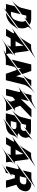

<svg xmlns="http://www.w3.org/2000/svg" viewBox="2106 -3062 1037 5424"><g transform="rotate(90 2625.0 -350.5)"><path d="M275.9 0 752 -349.6Q748.5 -345.7 736.6 -332.3Q724.6 -318.8 709 -300.3Q693.4 -281.7 676.3 -259.5Q659.2 -237.3 644.5 -215.8Q614.7 -167 575 -127.7Q535.2 -88.4 487.8 -60.3Q440.4 -32.2 387 -16.6Q333.5 -1 275.9 0ZM325.2 -454.1 -66.9 -166Q-56.6 -174.8 -39.8 -191.2Q-22.9 -207.5 -2.7 -228.5Q17.6 -249.5 39.1 -274.7Q60.5 -299.8 79.6 -326.2Q98.6 -352.5 113 -379.4Q127.4 -406.2 133.3 -431.2L203.6 -713.4H442.9Q492.2 -713.4 536.4 -701.2Q580.6 -689 614.3 -667L395.5 -505.9Q400.4 -510.7 410.2 -520.3Q419.9 -529.8 428.7 -540Q437.5 -550.3 442.1 -559.1Q446.8 -567.9 441.4 -570.8Q426.8 -573.7 410.2 -573.7H354.5ZM127.9 73.7Q135.7 67.4 148.4 55.4Q161.1 43.5 171.6 31.5Q182.1 19.5 186.3 10.3Q190.4 1 180.7 0H26.9L87.4 -245.1L314.9 -412.1L247.6 -140.1H302.7Q347.7 -140.1 381.6 -157.2Q415.5 -174.3 440.2 -202.6Q464.8 -231 481.2 -267.6Q497.6 -304.2 506.8 -343.3L514.2 -373.5Q539.6 -474.1 512.2 -524.4Q505.4 -537.1 496.1 -545.4L764.6 -742.2Q735.8 -714.4 713.9 -689Q701.2 -673.8 693.8 -663.8Q686.5 -653.8 681.4 -643.6Q676.3 -633.3 673.8 -624.3Q671.4 -615.2 673.8 -608.4Q691.9 -582 702.1 -548.8Q727.5 -470.2 703.6 -373L696.3 -342.8Z M1567.4 -838.9 923.3 -365.7Q937 -375.5 950.7 -388.4Q964.4 -401.4 976.6 -414.3Q988.8 -427.2 998.3 -438.5Q1007.8 -449.7 1012.7 -456.5L1171.4 -709H1171.9L1172.4 -710H1239.3Q1281.2 -710 1326.4 -720.2Q1371.6 -730.5 1408.2 -751Q1434.1 -764.6 1460.2 -779.1Q1486.3 -793.5 1508.1 -805.7Q1529.8 -817.9 1545.7 -826.7Q1561.5 -835.4 1567.4 -838.9ZM1400.4 -284.7Q1401.4 -276.9 1403.3 -269.8Q1405.3 -262.7 1409.2 -257.3Q1413.1 -252 1418.9 -248.8Q1424.8 -245.6 1433.6 -245.6Q1444.8 -245.6 1461.2 -251.5Q1477.5 -257.3 1501 -271.5L1164.1 -24.4Q1179.2 -36.6 1191.2 -53.5Q1203.1 -70.3 1211.7 -86.4Q1220.2 -102.5 1225.6 -115.2Q1231 -127.9 1232.9 -132.8H999L924.8 -2.4H727.5L835.4 -174.3Q851.1 -201.2 853.3 -215.6Q855.5 -230 841.8 -230Q833.5 -230 814.2 -222.2Q794.9 -214.4 773.4 -204.3Q752 -194.3 732.7 -184.3Q713.4 -174.3 704.6 -169.9L943.8 -346.7L1351.1 -645.5L1399.9 -289.1L1400.4 -287.1Q1400.4 -285.2 1400.4 -284.7ZM1078.1 -271.5H1221.2L1204.6 -493.7ZM1415.5 -174.3 1473.6 -216.8Q1464.8 -207 1455.3 -194.8Q1445.8 -182.6 1438.2 -168.9Q1430.7 -155.3 1426.5 -140.4Q1422.4 -125.5 1424.3 -111.3Q1424.8 -108.9 1424.8 -105L1439 -2.4H1266.6Q1260.3 -1.5 1239.3 3.4Q1218.3 8.3 1183.6 23.2Q1148.9 38.1 1100.6 65.2Q1052.2 92.3 991.2 137.2L1238.3 -44.4V-44.9L1415.5 -174.8Z M2120.1 -507.3 2562 -831.1Q2506.8 -788.6 2458 -738.8Q2429.2 -710.4 2410.2 -688Q2391.1 -665.5 2372.6 -639.4Q2354 -613.3 2337.6 -584.2Q2321.3 -555.2 2310.5 -524.4L2180.2 2.9H1997.1Q1969.2 -77.1 1947.8 -140.1Q1934.6 -178.2 1926.8 -200.4Q1918.9 -222.7 1912.6 -241.2Q1906.2 -259.8 1901.9 -272Q1897.5 -284.2 1897.5 -284.7Q1891.1 -303.7 1877.9 -303.7Q1868.7 -303.7 1856.4 -294.4Q1830.6 -275.9 1818.6 -261.5Q1806.6 -247.1 1801.8 -233.4L1743.2 2.9H1596.7Q1544.4 4.4 1496.8 15.6Q1449.2 26.9 1411.6 40.3Q1374 53.7 1349.4 65.9Q1324.7 78.1 1318.8 81.5L2015.6 -430.2L2065.4 -285.2ZM2355 -714.4 2040 -482.9Q2057.6 -500 2076.9 -526.6Q2096.2 -553.2 2113.8 -583.5Q2131.3 -613.8 2145.5 -644Q2159.7 -674.3 2167.5 -698.2L2171.4 -714.4ZM1824.2 -324.2 1595.7 -156.7 1733.9 -714.4H1918L2005.9 -458L1872.1 -359.4L1849.1 -425.8Z M3000.5 -849.1 2461.4 -453.1Q2477.1 -465.8 2493.4 -480.5Q2509.8 -495.1 2523.7 -510Q2537.6 -524.9 2547.6 -538.3Q2557.6 -551.8 2561 -561L2600.1 -718.8H2679.7Q2689.5 -719.2 2707 -720.9Q2724.6 -722.7 2746.1 -727.3Q2767.6 -731.9 2791.7 -739.7Q2815.9 -747.6 2839.4 -760.3Q2865.7 -774.9 2891.8 -789.3Q2918 -803.7 2940.2 -815.9Q2962.4 -828.1 2978.5 -837.2Q2994.6 -846.2 3000.5 -849.1ZM2509.3 -353.5Q2510.7 -363.3 2511.5 -372.1Q2512.2 -380.9 2510.7 -387.7Q2509.3 -394.5 2505.1 -398.4Q2501 -402.3 2493.2 -402.3Q2482.4 -402.3 2466.8 -395.5Q2444.3 -385.7 2425.3 -376.5Q2406.2 -367.2 2391.6 -360.4Q2375 -352.1 2360.8 -344.2L2768.1 -644L2712.4 -418.5L2998.5 -718.8H3231L2899.4 -400.4Q2911.6 -368.7 2921.4 -343.3Q2927.2 -328.1 2930.7 -319.3Q2934.1 -310.5 2937 -303Q2939.9 -295.4 2941.9 -290.3Q2943.8 -285.2 2943.8 -284.7Q2950.2 -269 2961.4 -258.1Q2972.7 -247.1 2993.7 -247.1Q3007.3 -247.1 3026.4 -253.4Q3045.4 -259.8 3070.8 -274.4Q3070.3 -274.4 3054 -262.5Q3037.6 -250.5 3011.2 -231.2Q2984.9 -211.9 2950.9 -187Q2917 -162.1 2881.8 -136.2Q2799.3 -75.7 2694.3 1.5Q2697.3 -1.5 2705.8 -10Q2714.4 -18.6 2725.1 -30.5Q2735.8 -42.5 2747.1 -56.9Q2758.3 -71.3 2767.3 -86.2Q2776.4 -101.1 2781 -115.2Q2785.6 -129.4 2783.2 -141.1L2741.2 -262.2L2655.8 -190.9L2609.4 -2.4H2422.9ZM2555.2 138.7 2984.9 -176.8 3051.3 -2.4H2835Q2828.1 -2 2806.9 2.9Q2785.6 7.8 2750.5 22.7Q2715.3 37.6 2666.3 65.2Q2617.2 92.8 2555.2 138.7Z M3410.6 -449.2 3019.5 -161.6Q3029.3 -170.4 3046.4 -186.5Q3063.5 -202.6 3083.5 -223.9Q3103.5 -245.1 3125 -270Q3146.5 -294.9 3165.3 -321.3Q3184.1 -347.7 3198.7 -374.5Q3213.4 -401.4 3219.2 -426.3L3289.1 -707.5H3554.7Q3574.7 -707.5 3596.4 -706.3Q3618.2 -705.1 3640.4 -701.9Q3662.6 -698.7 3683.6 -693.1Q3704.6 -687.5 3723.1 -679.2L3480.5 -500.5Q3485.8 -505.4 3497.3 -516.6Q3508.8 -527.8 3518.1 -539.1Q3527.3 -550.3 3530 -559.1Q3532.7 -567.9 3521 -567.9H3439.9ZM3812 -360.8 3314.9 3.9H3113.3L3173.8 -240.7L3411.1 -415H3487.8Q3509.3 -415 3528.8 -418.2Q3548.3 -421.4 3564.5 -429.7Q3580.6 -438 3592.3 -452.4Q3604 -466.8 3609.4 -490.2Q3619.6 -531.7 3600.1 -549.3Q3598.1 -551.3 3597.2 -551.8L3876.5 -757.3Q3847.7 -728.5 3826.2 -702.6Q3813.5 -687.5 3806.4 -677.5Q3799.3 -667.5 3794.4 -657.5Q3789.6 -647.5 3787.6 -638.7Q3785.6 -629.9 3788.6 -624Q3789.6 -623 3789.8 -622.1Q3790 -621.1 3790.5 -620.6Q3815.4 -574.7 3798.8 -508.3Q3785.6 -455.6 3752.7 -417.5Q3719.7 -379.4 3668.9 -359.9Q3695.8 -350.1 3713.4 -334Q3717.3 -332 3723.4 -330.3Q3729.5 -328.6 3737.8 -328.6Q3746.1 -328.6 3756.1 -331.1Q3766.1 -333.5 3777.8 -339.8Q3788.1 -345.7 3797.6 -351.8Q3807.1 -357.9 3812 -360.8ZM3492.2 -295.4H3372.6L3333 -136.2H3442.4Q3462.4 -136.2 3480.7 -140.4Q3499 -144.5 3514.2 -153.6Q3529.3 -162.6 3540.3 -177Q3551.3 -191.4 3556.6 -212.4Q3566.9 -254.4 3550.8 -274.9Q3535.6 -294.4 3492.2 -295.4ZM3361.3 3.9 3835.9 -344.7Q3833 -340.8 3824 -330.8Q3814.9 -320.8 3804 -308.1Q3793 -295.4 3782.2 -282.5Q3771.5 -269.5 3765.1 -260.3Q3760.3 -252 3755.6 -241.9Q3751 -231.9 3747.1 -222.7Q3743.2 -212.4 3739.3 -202.1H3738.8Q3724.6 -149.4 3697.5 -112.1Q3670.4 -74.7 3633.3 -50.5Q3596.2 -26.4 3550.5 -13.7Q3504.9 -1 3453.6 2.4Q3439.5 3.9 3423.3 8.1Q3407.2 12.2 3390.6 18.1Q3374 23.9 3357.9 30.8Q3341.8 37.6 3327.1 44.4Q3292.5 61 3257.8 80.6L3362.8 3.9Z M4627.9 -838.9 3983.9 -365.7Q3997.6 -375.5 4011.2 -388.4Q4024.9 -401.4 4037.1 -414.3Q4049.3 -427.2 4058.8 -438.5Q4068.4 -449.7 4073.2 -456.5L4231.9 -709H4232.4L4232.9 -710H4299.8Q4341.8 -710 4387 -720.2Q4432.1 -730.5 4468.8 -751Q4494.6 -764.6 4520.8 -779.1Q4546.9 -793.5 4568.6 -805.7Q4590.3 -817.9 4606.2 -826.7Q4622.1 -835.4 4627.9 -838.9ZM4460.9 -284.7Q4461.9 -276.9 4463.9 -269.8Q4465.8 -262.7 4469.7 -257.3Q4473.6 -252 4479.5 -248.8Q4485.4 -245.6 4494.1 -245.6Q4505.4 -245.6 4521.7 -251.5Q4538.1 -257.3 4561.5 -271.5L4224.6 -24.4Q4239.7 -36.6 4251.7 -53.5Q4263.7 -70.3 4272.2 -86.4Q4280.8 -102.5 4286.1 -115.2Q4291.5 -127.9 4293.5 -132.8H4059.6L3985.4 -2.4H3788.1L3896 -174.3Q3911.6 -201.2 3913.8 -215.6Q3916 -230 3902.3 -230Q3894 -230 3874.8 -222.2Q3855.5 -214.4 3834 -204.3Q3812.5 -194.3 3793.2 -184.3Q3773.9 -174.3 3765.1 -169.9L4004.4 -346.7L4411.6 -645.5L4460.4 -289.1L4460.9 -287.1Q4460.9 -285.2 4460.9 -284.7ZM4138.7 -271.5H4281.7L4265.1 -493.7ZM4476.1 -174.3 4534.2 -216.8Q4525.4 -207 4515.9 -194.8Q4506.3 -182.6 4498.8 -168.9Q4491.2 -155.3 4487.1 -140.4Q4482.9 -125.5 4484.9 -111.3Q4485.4 -108.9 4485.4 -105L4499.5 -2.4H4327.1Q4320.8 -1.5 4299.8 3.4Q4278.8 8.3 4244.1 23.2Q4209.5 38.1 4161.1 65.2Q4112.8 92.3 4051.8 137.2L4298.8 -44.4V-44.9L4476.1 -174.8Z M5273.9 -659.7Q5335.9 -602.1 5309.6 -497.1Q5291 -421.9 5247.6 -373.3Q5204.1 -324.7 5132.8 -294.4L5186 -111.3V-111.8L5218.8 0H5014.6L4946.8 -249.5H4857.9L4835.4 -159.7Q4835.9 -156.7 4838.1 -153.6Q4840.3 -150.4 4847.7 -150.4Q4853.5 -150.4 4863.8 -153.6Q4874 -156.7 4890.6 -164.1Q4890.1 -164.1 4880.4 -157Q4870.6 -149.9 4855 -138.2Q4839.4 -126.5 4819.1 -111.8Q4798.8 -97.2 4777.8 -82Q4729 -45.9 4666.5 0H4609.4L4692.9 -338.4Q4692.4 -342.8 4688.7 -349.4Q4685.1 -356 4672.4 -356Q4666.5 -356 4658.2 -354Q4649.9 -352.1 4638.7 -347.2Q4616.7 -337.4 4597.4 -328.1Q4578.1 -318.8 4563.5 -312Q4546.9 -303.7 4532.7 -295.9L4715.8 -430.2V-430.7L5105 -716.3Q5127 -715.3 5149.9 -712.4Q5172.9 -709.5 5194.8 -702.9Q5216.8 -696.3 5237.1 -685.8Q5257.3 -675.3 5273.9 -659.7ZM5120.1 -483.9Q5130.9 -527.8 5112.8 -551.8Q5095.2 -576.2 5047.4 -576.2H4939L4893.1 -390.6H4999Q5046.4 -390.6 5077.4 -414.3Q5108.4 -438 5120.1 -483.9ZM5219.7 -835 4726.1 -472.7 4786.6 -716.8H4939.5Q4952.1 -718.3 4968.5 -720.9Q4984.9 -723.6 5003.2 -728.3Q5021.5 -732.9 5040.8 -740Q5060.1 -747.1 5078.6 -756.8Q5098.6 -768.1 5118.9 -779.3Q5139.2 -790.5 5157.7 -800.8Q5176.3 -811 5192.1 -819.8Q5208 -828.6 5219.7 -835ZM4513.7 147.9 4814.5 -73.7 4797.4 0.5Q4764.2 7.3 4720.7 25.9Q4681.6 42.5 4630.6 70.8Q4579.6 99.1 4513.7 147.9Z"/></g></svg>

Font: Facon
Style: Bold Italic
Weight: 700
Italic angle: -12°
Designer: Google
Version: Version 2.001150; 2014